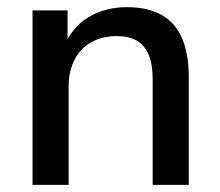

<svg xmlns="http://www.w3.org/2000/svg" viewBox="-20 -517 616 537"><path d="M71 0V-488H169V-384H158Q180 -440 227 -468.5Q274 -497 335 -497Q393 -497 431.5 -475.5Q470 -454 489 -410.5Q508 -367 508 -301V0H407V-295Q407 -337 396 -363.5Q385 -390 363 -403Q341 -416 306 -416Q266 -416 235.5 -399Q205 -382 188.5 -350Q172 -318 172 -276V0Z"/></svg>

Font: Nunito Sans 12pt ExtraLight 12pt SemiBold
Style: Regular
Weight: 600
Version: Version 3.101;gftools[0.9.27]